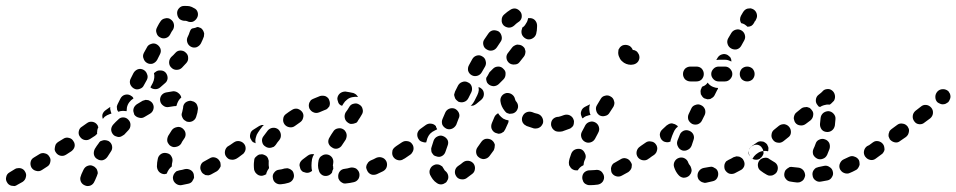

<svg xmlns="http://www.w3.org/2000/svg" viewBox="-43 -589 3218 646"><path d="M41 -12Q39 -16 35 -19Q31 -22 26 -23Q21 -24 16 -23Q11 -23 7 -20L-11 -9Q-20 -4 -22 6Q-25 16 -19 25Q-17 29 -13 32Q-9 35 -4 36Q1 37 6 37Q11 36 15 33L33 23Q42 17 44 7Q47 -3 41 -12ZM286 -6Q286 -11 284 -16Q283 -21 279 -24Q276 -28 271 -30Q262 -35 252 -31Q243 -28 238 -18Q234 -10 231 -3Q230 1 229 3Q225 12 229 22Q233 31 243 35Q252 39 262 35Q271 31 275 21Q276 20 277 17Q280 10 283 3Q285 -2 286 -6ZM606 17Q609 13 610 8Q610 3 609 -2Q607 -12 598 -17Q589 -22 579 -20Q569 -17 561 -16Q556 -15 551 -13Q547 -10 544 -6Q541 -2 540 2Q538 7 539 12Q540 22 549 29Q557 35 567 34Q579 32 591 29Q596 28 600 25Q604 22 606 17ZM699 -28Q700 -33 699 -38Q699 -43 696 -47Q691 -56 681 -59Q671 -62 662 -56Q653 -51 644 -46Q635 -42 632 -32Q629 -22 634 -13Q636 -8 640 -5Q644 -2 648 0Q653 1 658 1Q663 0 667 -2Q677 -7 687 -13Q691 -16 694 -20Q697 -24 699 -28ZM485 -28Q485 -29 485 -30Q485 -42 488 -55Q490 -65 499 -71Q507 -76 517 -74Q522 -73 526 -71Q531 -68 533 -64Q536 -59 537 -55Q538 -50 537 -45Q535 -37 535 -30Q535 -30 535 -29Q535 -29 535 -29Q535 -29 535 -29Q530 -25 526 -20Q521 -13 518 -5Q517 -4 515 -4Q513 -4 511 -3Q501 -3 493 -10Q486 -17 485 -28ZM123 -62Q118 -71 108 -73Q98 -76 89 -70L71 -59Q62 -54 60 -44Q58 -34 63 -25Q69 -16 79 -14Q89 -11 98 -17L115 -28Q124 -33 126 -43Q129 -54 123 -62ZM323 -114Q319 -116 314 -117Q309 -118 304 -117Q300 -116 295 -114Q291 -111 289 -107Q282 -98 276 -88Q274 -84 273 -79Q272 -74 273 -69Q274 -64 277 -60Q280 -56 284 -54Q293 -48 303 -50Q313 -53 319 -62Q324 -70 330 -79Q336 -87 334 -98Q332 -108 323 -114ZM760 -91Q758 -95 753 -98Q749 -101 744 -102Q739 -102 735 -101Q730 -100 726 -97H724Q716 -91 714 -81Q712 -70 718 -62Q721 -58 725 -55Q730 -52 734 -52Q739 -51 744 -52Q749 -53 753 -56L754 -57Q763 -62 765 -73Q766 -83 760 -91ZM208 -96Q209 -100 208 -105Q207 -110 204 -114Q199 -123 189 -125Q179 -128 170 -122L152 -111Q148 -108 145 -104Q143 -100 142 -95Q141 -90 141 -85Q142 -80 145 -76Q151 -67 161 -65Q171 -63 180 -69L197 -80Q201 -83 204 -87Q207 -91 208 -96ZM520 -113Q521 -109 524 -105Q527 -100 531 -98Q540 -92 550 -95Q560 -97 566 -105Q569 -112 577 -123Q580 -127 581 -132Q582 -137 581 -142Q580 -147 577 -151Q574 -155 570 -158Q561 -164 551 -161Q541 -159 535 -151Q528 -139 523 -132Q521 -128 520 -123Q519 -118 520 -113ZM278 -133 261 -122Q252 -116 242 -118Q232 -120 226 -129Q220 -137 222 -147Q224 -158 233 -163L250 -175Q258 -181 269 -179Q279 -177 285 -168Q286 -167 286 -165Q287 -163 288 -161Q284 -154 284 -146Q283 -143 284 -139Q282 -137 281 -136Q279 -135 278 -133ZM389 -186Q382 -194 371 -194Q361 -194 354 -186Q346 -179 338 -170Q331 -162 331 -152Q332 -142 339 -135Q343 -131 348 -130Q353 -128 357 -128Q362 -128 367 -131Q371 -133 375 -136Q382 -144 389 -151Q396 -158 396 -169Q396 -179 389 -186ZM571 -193Q573 -188 577 -185Q581 -182 585 -180Q595 -177 604 -181Q614 -186 617 -196Q622 -210 623 -223Q623 -228 621 -233Q620 -237 617 -241Q613 -245 609 -247Q604 -249 599 -250Q589 -250 581 -244Q573 -237 573 -226Q572 -220 570 -212Q568 -207 568 -202Q569 -197 571 -193ZM312 -218 326 -228 328 -229Q327 -221 330 -213Q331 -210 332 -207Q329 -206 326 -205Q317 -202 309 -196Q306 -193 303 -189Q300 -197 302 -205Q305 -213 312 -218ZM471 -240Q469 -244 465 -247Q461 -250 456 -252Q451 -253 447 -253Q442 -252 437 -250Q427 -244 417 -238Q413 -235 410 -231Q407 -227 406 -222Q405 -217 406 -213Q407 -208 409 -203Q415 -195 425 -193Q435 -190 444 -196Q452 -201 461 -206Q470 -211 473 -221Q476 -231 471 -240ZM353 -216Q352 -218 351 -220Q350 -225 350 -230Q351 -235 353 -239L362 -257Q367 -267 377 -270Q387 -273 396 -268Q399 -266 402 -264Q405 -261 406 -258Q406 -257 405 -257Q397 -252 392 -245Q386 -237 384 -227Q383 -221 383 -215Q377 -216 371 -216Q363 -216 355 -213Q354 -215 353 -216ZM507 -233Q498 -239 496 -249Q494 -259 500 -268Q506 -276 516 -278Q528 -280 540 -282Q550 -282 557 -276Q565 -270 567 -261Q567 -261 566 -260Q559 -254 555 -245Q552 -239 551 -233Q549 -233 548 -232Q546 -232 544 -232Q535 -231 525 -229Q515 -227 507 -233ZM408 -291Q417 -286 427 -290Q437 -293 441 -302L451 -320Q456 -330 452 -339Q449 -349 440 -354Q431 -359 421 -356Q411 -352 406 -343L397 -325Q392 -316 395 -306Q399 -296 408 -291ZM515 -344Q521 -336 521 -326Q520 -315 512 -309Q504 -302 496 -295Q489 -289 480 -289Q470 -289 463 -295L471 -310Q475 -318 476 -327Q477 -335 475 -343Q477 -345 479 -346Q487 -353 497 -352Q508 -352 515 -344ZM582 -412Q575 -419 564 -419Q554 -419 547 -411Q541 -404 533 -397Q526 -389 526 -379Q526 -368 534 -361Q541 -354 551 -354Q562 -354 569 -361Q577 -369 584 -377Q591 -385 590 -395Q590 -405 582 -412ZM452 -377Q461 -372 471 -375Q481 -379 486 -388L495 -406Q500 -415 497 -425Q493 -435 484 -440Q475 -445 465 -441Q455 -438 451 -429L441 -411Q436 -401 440 -392Q443 -382 452 -377ZM641 -485Q639 -489 635 -493Q631 -496 626 -497Q625 -498 623 -498Q622 -498 620 -498Q617 -496 612 -495Q608 -494 603 -493Q600 -491 598 -488Q596 -484 595 -481Q593 -474 589 -466Q584 -457 587 -447Q590 -437 599 -432Q608 -427 618 -430Q628 -434 633 -443Q639 -455 643 -466Q644 -471 644 -476Q643 -481 641 -485ZM488 -502 485 -496Q480 -487 484 -477Q487 -467 496 -463Q505 -458 515 -461Q525 -464 530 -474L532 -478Q535 -484 539 -489Q544 -498 542 -508Q540 -518 531 -524Q523 -530 512 -527Q502 -525 497 -517Q492 -510 488 -502ZM576 -569Q566 -569 559 -561Q552 -553 553 -543Q554 -532 561 -525Q569 -519 579 -519Q580 -519 582 -519Q584 -519 586 -518Q596 -513 606 -516Q615 -520 620 -529Q625 -538 622 -548Q619 -558 609 -562Q603 -566 595 -568Q589 -569 582 -569Q579 -569 576 -569Z M945 -5Q944 -10 941 -14Q938 -17 933 -20Q929 -22 924 -23Q919 -23 914 -22Q905 -19 896 -18Q886 -17 880 -9Q873 -1 875 9Q876 20 884 26Q892 32 902 31Q915 30 928 26Q938 23 943 14Q948 5 945 -5ZM1166 -6Q1165 -11 1162 -15Q1159 -19 1155 -22Q1151 -24 1146 -25Q1141 -26 1136 -25Q1126 -22 1117 -21Q1106 -20 1100 -12Q1094 -4 1095 7Q1095 12 1098 16Q1100 20 1104 23Q1108 26 1113 28Q1118 29 1123 28Q1134 27 1147 24Q1157 22 1163 13Q1168 4 1166 -6ZM1030 -15Q1027 -23 1027 -32Q1027 -40 1029 -50Q1030 -54 1033 -59Q1036 -63 1040 -65Q1044 -68 1049 -69Q1054 -70 1059 -69Q1069 -67 1075 -58Q1080 -49 1078 -39Q1077 -35 1077 -32Q1077 -30 1078 -29Q1078 -27 1078 -25Q1079 -22 1078 -20Q1075 -15 1074 -8Q1074 -8 1073 -7Q1071 -4 1068 -2Q1064 1 1060 2Q1050 5 1041 0Q1032 -6 1030 -15ZM823 -2Q819 -5 816 -9Q813 -14 812 -18Q811 -26 811 -34Q811 -41 812 -47Q812 -52 814 -57Q817 -61 821 -64Q824 -67 829 -69Q834 -70 839 -70Q844 -69 848 -67Q853 -65 856 -61Q859 -57 860 -52Q862 -48 861 -43Q861 -38 861 -34Q861 -30 862 -27Q862 -26 862 -25Q862 -24 862 -23Q862 -23 862 -23Q856 -15 853 -6Q853 -5 853 -3Q850 -1 847 0Q844 1 841 2Q836 3 832 2Q827 1 823 -2ZM1257 -46Q1252 -56 1242 -59Q1233 -62 1223 -58Q1214 -53 1204 -49Q1200 -47 1196 -43Q1193 -39 1191 -35Q1189 -30 1189 -25Q1190 -20 1192 -16Q1196 -6 1206 -2Q1215 1 1225 -3Q1235 -8 1246 -13Q1255 -18 1258 -27Q1261 -37 1257 -46ZM1003 -70Q997 -69 992 -65Q984 -59 976 -53Q972 -50 969 -46Q966 -42 965 -37Q964 -32 966 -27Q967 -22 969 -18Q972 -14 976 -11Q981 -9 986 -8Q990 -7 995 -8Q1000 -9 1004 -12Q1005 -13 1007 -14Q1005 -22 1005 -32Q1005 -42 1007 -54Q1009 -63 1014 -70Q1008 -71 1003 -70ZM1330 -73Q1330 -78 1329 -82Q1328 -87 1326 -91Q1320 -100 1309 -102Q1299 -103 1291 -98L1287 -95Q1283 -92 1280 -88Q1277 -84 1277 -79Q1276 -74 1277 -69Q1278 -64 1281 -60Q1287 -52 1297 -50Q1307 -48 1315 -54L1319 -56Q1323 -59 1326 -64Q1329 -68 1330 -73ZM760 -60 772 -69Q777 -72 779 -76Q782 -80 783 -85Q784 -90 783 -95Q782 -100 779 -104Q773 -112 763 -114Q753 -116 744 -110L731 -101L726 -98Q717 -92 715 -81Q714 -71 719 -63Q725 -54 736 -52Q746 -51 754 -56ZM1074 -93Q1082 -87 1092 -89Q1103 -92 1108 -101Q1113 -109 1120 -119Q1122 -123 1123 -128Q1124 -133 1123 -138Q1122 -143 1119 -147Q1117 -151 1112 -154Q1104 -159 1094 -157Q1083 -155 1078 -146Q1071 -136 1066 -127Q1060 -118 1062 -108Q1065 -98 1074 -93ZM850 -96Q854 -93 859 -92Q864 -91 869 -92Q873 -93 878 -95Q882 -98 885 -102Q890 -110 897 -118Q903 -126 902 -136Q901 -146 894 -153Q886 -160 875 -159Q865 -158 858 -150Q850 -140 843 -130Q837 -122 839 -112Q841 -101 850 -96ZM836 -168Q833 -167 829 -165L810 -153Q801 -148 799 -138Q796 -127 802 -119Q804 -114 808 -111Q812 -109 817 -107Q817 -107 817 -108Q815 -117 818 -127Q820 -136 825 -143Q832 -154 841 -165Q843 -166 845 -168Q840 -169 836 -168ZM914 -171Q920 -163 930 -161Q941 -159 949 -165Q957 -171 966 -177Q975 -183 977 -193Q980 -203 974 -212Q968 -220 958 -223Q948 -225 939 -219Q929 -213 920 -206Q911 -200 910 -190Q908 -180 914 -171ZM1128 -176Q1132 -173 1137 -172Q1142 -172 1147 -173Q1151 -174 1156 -176Q1160 -179 1162 -184Q1169 -194 1174 -203Q1180 -212 1177 -222Q1175 -232 1166 -237Q1157 -243 1147 -240Q1137 -238 1132 -229Q1127 -220 1120 -211Q1115 -202 1117 -192Q1119 -182 1128 -176ZM998 -244Q996 -239 996 -234Q996 -229 998 -224Q1000 -220 1004 -216Q1007 -213 1012 -211Q1016 -209 1021 -209Q1026 -209 1031 -211Q1041 -215 1050 -219Q1055 -220 1059 -224Q1062 -227 1065 -231Q1067 -236 1067 -241Q1067 -246 1065 -251Q1064 -255 1061 -259Q1057 -263 1053 -265Q1048 -267 1043 -267Q1038 -267 1034 -266Q1023 -262 1012 -257Q1007 -255 1003 -252Q1000 -248 998 -244ZM1142 -262Q1152 -264 1161 -263Q1161 -263 1162 -263Q1159 -267 1155 -271Q1151 -274 1146 -276Q1133 -279 1119 -281Q1109 -281 1101 -275Q1093 -268 1092 -258Q1092 -253 1094 -248Q1095 -243 1098 -239Q1100 -237 1103 -235Q1105 -234 1108 -233Q1110 -237 1113 -241Q1117 -248 1125 -254Q1132 -260 1142 -262Z M1436 31Q1441 32 1445 31Q1450 30 1454 27Q1459 25 1461 20Q1467 12 1465 2Q1463 -8 1455 -14Q1454 -15 1453 -16Q1452 -18 1450 -21Q1448 -25 1445 -29Q1441 -32 1437 -34Q1432 -36 1427 -36Q1422 -36 1418 -34Q1408 -30 1404 -20Q1400 -11 1404 -1Q1408 7 1413 14Q1419 22 1427 27Q1431 30 1436 31ZM1550 -39Q1543 -47 1533 -48Q1523 -49 1515 -43Q1507 -36 1499 -31Q1490 -25 1488 -15Q1486 -5 1492 4Q1497 12 1507 14Q1518 16 1526 11Q1536 4 1546 -4Q1554 -10 1555 -21Q1556 -31 1550 -39ZM1348 -85Q1349 -90 1348 -95Q1347 -100 1344 -104Q1338 -113 1328 -114Q1318 -116 1309 -110L1291 -98Q1287 -95 1284 -90Q1281 -86 1280 -81Q1280 -77 1281 -72Q1282 -67 1284 -63Q1290 -54 1301 -52Q1311 -51 1319 -56L1338 -69Q1342 -72 1344 -76Q1347 -80 1348 -85ZM1622 -102Q1621 -106 1618 -111Q1615 -115 1611 -118Q1603 -123 1592 -122Q1582 -120 1576 -111Q1570 -102 1564 -94Q1558 -86 1559 -76Q1560 -65 1569 -59Q1573 -56 1577 -55Q1582 -53 1587 -54Q1592 -55 1596 -57Q1601 -60 1604 -64Q1611 -73 1618 -83Q1620 -87 1621 -92Q1622 -97 1622 -102ZM1410 -75Q1413 -71 1416 -67Q1420 -64 1425 -63Q1435 -59 1444 -64Q1453 -69 1456 -79Q1459 -88 1463 -99Q1467 -109 1463 -118Q1458 -127 1448 -131Q1439 -135 1429 -130Q1420 -126 1416 -116Q1412 -104 1409 -94Q1407 -89 1408 -84Q1408 -79 1410 -75ZM1420 -150Q1424 -152 1428 -154Q1428 -154 1428 -154Q1428 -154 1428 -154Q1426 -158 1424 -162Q1424 -163 1424 -164Q1418 -172 1407 -173Q1397 -174 1389 -168L1371 -155Q1363 -149 1361 -139Q1360 -128 1366 -120Q1370 -114 1377 -112Q1384 -109 1391 -110Q1393 -117 1395 -124Q1398 -132 1404 -139Q1411 -146 1420 -150ZM1668 -184Q1659 -185 1650 -190Q1643 -195 1637 -202Q1635 -205 1633 -208Q1629 -206 1625 -202Q1622 -199 1620 -194Q1616 -184 1612 -175Q1608 -165 1611 -156Q1615 -146 1624 -142Q1629 -140 1634 -139Q1639 -139 1644 -141Q1648 -143 1652 -146Q1655 -150 1657 -154Q1662 -165 1667 -176Q1667 -178 1668 -180Q1668 -182 1668 -184ZM1866 -171Q1866 -176 1864 -180Q1862 -185 1859 -189Q1855 -192 1851 -194Q1846 -196 1841 -196H1836Q1826 -196 1818 -189Q1811 -182 1811 -171Q1811 -166 1813 -162Q1815 -157 1818 -154Q1822 -150 1826 -148Q1831 -146 1836 -146H1841Q1851 -146 1859 -153Q1866 -160 1866 -171ZM1459 -156Q1468 -152 1478 -156Q1487 -160 1492 -169L1500 -190Q1505 -199 1501 -209Q1497 -218 1488 -223Q1478 -227 1468 -223Q1459 -219 1455 -210L1446 -189Q1442 -180 1445 -170Q1449 -161 1459 -156ZM1772 -160Q1776 -162 1779 -166Q1782 -170 1784 -175Q1786 -185 1781 -194Q1776 -203 1766 -206Q1756 -208 1747 -212Q1737 -215 1728 -211Q1719 -207 1715 -197Q1713 -193 1713 -188Q1713 -183 1715 -178Q1717 -174 1721 -170Q1725 -167 1729 -165Q1741 -161 1753 -157Q1758 -156 1763 -157Q1767 -157 1772 -160ZM1671 -206Q1676 -206 1681 -207Q1686 -208 1690 -211Q1698 -217 1700 -228Q1701 -238 1695 -246Q1692 -249 1691 -252Q1690 -254 1690 -255Q1688 -265 1680 -271Q1672 -277 1661 -276Q1651 -274 1645 -266Q1639 -257 1641 -247Q1643 -231 1655 -216Q1658 -212 1662 -209Q1667 -207 1671 -206ZM1576 -253 1559 -239Q1555 -236 1550 -234Q1546 -233 1540 -233Q1541 -234 1542 -234Q1549 -241 1553 -249L1563 -269Q1567 -277 1568 -286Q1568 -291 1567 -296Q1571 -295 1574 -293Q1577 -291 1579 -289Q1586 -281 1585 -270Q1584 -260 1576 -253ZM1487 -262Q1488 -257 1492 -253Q1495 -250 1499 -247Q1509 -243 1518 -246Q1528 -249 1533 -259L1543 -279Q1547 -288 1544 -298Q1541 -308 1531 -312Q1522 -317 1512 -313Q1503 -310 1498 -301L1488 -281Q1486 -276 1485 -271Q1485 -267 1487 -262ZM1651 -357Q1644 -365 1634 -365Q1623 -365 1616 -358Q1610 -352 1604 -346L1598 -335Q1596 -331 1593 -327Q1592 -322 1594 -316Q1595 -311 1599 -307Q1606 -300 1617 -299Q1627 -299 1635 -306Q1643 -314 1651 -322Q1658 -329 1658 -340Q1659 -350 1651 -357ZM1544 -336Q1553 -331 1563 -334Q1573 -337 1578 -346L1589 -365Q1594 -374 1591 -384Q1589 -394 1580 -399Q1571 -405 1561 -402Q1551 -399 1546 -390L1535 -370Q1530 -361 1532 -351Q1535 -341 1544 -336ZM1725 -417Q1724 -422 1722 -427Q1719 -431 1715 -434Q1711 -437 1706 -438Q1701 -439 1697 -439Q1692 -438 1687 -435Q1683 -433 1680 -429Q1674 -421 1667 -412Q1660 -404 1661 -394Q1662 -384 1670 -377Q1678 -371 1688 -372Q1699 -372 1705 -380Q1713 -390 1720 -399Q1723 -403 1724 -408Q1725 -412 1725 -417ZM1594 -423Q1603 -417 1613 -419Q1623 -421 1629 -430Q1635 -439 1641 -448Q1647 -456 1645 -466Q1643 -477 1635 -483Q1626 -488 1616 -487Q1606 -485 1600 -476Q1594 -467 1587 -457Q1581 -449 1583 -439Q1585 -428 1594 -423ZM1756 -522Q1748 -529 1737 -528Q1737 -528 1736 -528Q1735 -528 1734 -528Q1734 -526 1733 -524Q1731 -515 1725 -507Q1721 -500 1714 -496Q1714 -492 1712 -488Q1710 -477 1715 -469Q1721 -460 1731 -457Q1741 -455 1749 -460Q1758 -465 1761 -475Q1764 -487 1764 -499Q1764 -502 1764 -505Q1763 -515 1756 -522ZM1651 -504Q1658 -497 1669 -496Q1679 -496 1687 -503Q1694 -510 1700 -514Q1709 -519 1712 -529Q1714 -540 1709 -548Q1703 -557 1693 -560Q1683 -562 1674 -556Q1664 -550 1653 -540Q1645 -533 1645 -522Q1644 -512 1651 -504Z M1985 22Q1991 13 1989 3Q1988 -2 1985 -6Q1983 -10 1979 -13Q1975 -16 1970 -17Q1965 -18 1960 -17Q1951 -16 1943 -16Q1942 -16 1941 -16Q1931 -16 1923 -9Q1916 -2 1916 9Q1916 14 1918 18Q1919 23 1923 27Q1926 30 1931 32Q1935 34 1940 34Q1942 34 1943 34Q1955 34 1969 32Q1979 30 1985 22ZM2082 -25Q2083 -30 2083 -35Q2082 -40 2079 -44Q2074 -53 2064 -56Q2054 -59 2045 -53Q2035 -47 2026 -42Q2021 -40 2018 -36Q2015 -32 2014 -28Q2012 -23 2013 -18Q2013 -13 2015 -8Q2020 1 2030 4Q2040 7 2049 2Q2060 -4 2071 -10Q2075 -13 2078 -17Q2081 -21 2082 -25ZM1877 -25Q1874 -29 1872 -33Q1871 -38 1871 -43Q1872 -54 1879 -72Q1883 -82 1892 -86Q1902 -90 1912 -87Q1921 -83 1925 -73Q1930 -64 1926 -54Q1923 -48 1922 -44Q1921 -40 1921 -39Q1921 -37 1921 -36Q1920 -35 1920 -33Q1913 -30 1908 -25Q1904 -21 1901 -16Q1899 -16 1897 -16Q1896 -16 1894 -16Q1889 -16 1884 -19Q1880 -21 1877 -25ZM2152 -73Q2152 -78 2151 -82Q2150 -87 2147 -91Q2142 -100 2131 -102Q2121 -103 2113 -97L2109 -95Q2101 -89 2099 -79Q2097 -69 2103 -60Q2109 -52 2119 -50Q2130 -48 2138 -54L2141 -57Q2145 -59 2148 -64Q2151 -68 2152 -73ZM1923 -161 1915 -146Q1910 -137 1913 -127Q1916 -117 1925 -112Q1934 -107 1944 -110Q1954 -113 1959 -122L1967 -137L1970 -143Q1975 -152 1972 -162Q1969 -172 1960 -177Q1951 -182 1941 -179Q1931 -176 1926 -167ZM1886 -167Q1888 -172 1888 -177Q1889 -182 1887 -186Q1884 -196 1874 -201Q1865 -205 1855 -202Q1845 -198 1833 -195Q1829 -193 1825 -190Q1821 -187 1819 -183Q1817 -178 1816 -173Q1816 -168 1817 -163Q1819 -159 1822 -155Q1825 -151 1829 -149Q1834 -147 1839 -146Q1844 -146 1849 -147Q1860 -151 1871 -155Q1876 -156 1880 -160Q1884 -163 1886 -167ZM1926 -230Q1934 -234 1942 -238Q1941 -234 1940 -230Q1939 -221 1941 -211Q1942 -206 1944 -202Q1939 -202 1935 -200Q1925 -198 1918 -191Q1918 -191 1917 -191Q1916 -192 1915 -194Q1914 -195 1914 -197Q1909 -206 1913 -216Q1916 -225 1926 -230ZM1974 -201Q1983 -196 1993 -199Q2003 -201 2008 -210L2021 -230Q2023 -234 2024 -239Q2025 -244 2023 -249Q2022 -254 2019 -258Q2016 -262 2012 -264Q2003 -270 1993 -267Q1983 -265 1978 -256L1966 -236Q1960 -227 1963 -217Q1965 -207 1974 -201ZM2098 -417Q2102 -414 2104 -410Q2107 -406 2108 -401Q2110 -391 2104 -382Q2098 -374 2088 -372Q2084 -371 2080 -371Q2072 -371 2064 -374Q2056 -377 2050 -383Q2044 -388 2041 -396Q2037 -403 2037 -412Q2037 -417 2038 -422Q2040 -426 2043 -430Q2047 -434 2051 -436Q2056 -438 2061 -438Q2069 -438 2076 -434Q2083 -429 2086 -421Q2089 -421 2092 -420Q2095 -419 2098 -417Z M2373 -9Q2372 -14 2369 -18Q2366 -22 2361 -24Q2357 -27 2352 -28Q2347 -28 2342 -27Q2333 -25 2325 -24Q2315 -22 2309 -14Q2303 -6 2304 5Q2305 10 2307 14Q2310 18 2314 21Q2318 24 2323 25Q2328 27 2332 26Q2343 24 2354 21Q2365 19 2370 10Q2375 1 2373 -9ZM2240 0Q2230 -11 2225 -27Q2222 -37 2227 -46Q2232 -55 2242 -58Q2252 -61 2261 -56Q2270 -51 2273 -41Q2275 -36 2278 -33Q2281 -29 2282 -25Q2284 -20 2284 -15Q2284 -15 2284 -14Q2284 -14 2284 -14Q2283 -12 2283 -10Q2282 -8 2282 -7Q2281 -4 2279 -2Q2278 0 2276 2Q2268 9 2257 9Q2247 8 2240 0ZM2459 -49Q2457 -54 2453 -57Q2449 -60 2444 -62Q2439 -63 2435 -63Q2430 -62 2425 -60Q2417 -55 2408 -51Q2404 -49 2400 -46Q2397 -42 2395 -37Q2394 -33 2394 -28Q2394 -23 2396 -18Q2401 -9 2410 -5Q2420 -2 2429 -6Q2439 -11 2448 -16Q2457 -20 2461 -30Q2464 -40 2459 -49ZM2526 -73Q2526 -78 2525 -82Q2524 -87 2521 -91Q2516 -100 2505 -102Q2495 -103 2487 -97H2486Q2482 -94 2480 -90Q2477 -86 2476 -81Q2475 -76 2476 -71Q2477 -67 2480 -63Q2486 -54 2496 -52Q2507 -50 2515 -56V-57Q2519 -59 2522 -64Q2525 -68 2526 -73ZM2168 -85Q2169 -90 2168 -94Q2167 -99 2164 -103Q2158 -112 2147 -113Q2137 -115 2129 -109Q2121 -103 2113 -98Q2104 -92 2102 -81Q2101 -71 2106 -63Q2112 -54 2123 -52Q2133 -51 2141 -56Q2150 -63 2158 -68Q2162 -71 2165 -76Q2167 -80 2168 -85ZM2252 -83Q2262 -80 2271 -85Q2280 -89 2284 -99Q2287 -107 2290 -117Q2294 -127 2290 -136Q2286 -145 2276 -149Q2266 -153 2257 -149Q2247 -144 2244 -135Q2240 -124 2236 -115Q2233 -105 2238 -96Q2242 -87 2252 -83ZM2238 -163Q2237 -164 2237 -164Q2236 -165 2236 -166Q2232 -169 2228 -171Q2223 -173 2218 -174Q2213 -174 2208 -172Q2204 -170 2200 -167Q2193 -160 2186 -154Q2178 -147 2177 -137Q2177 -127 2183 -119Q2189 -112 2197 -111Q2205 -109 2213 -113Q2213 -118 2215 -122Q2218 -132 2223 -143Q2226 -151 2232 -158Q2235 -161 2238 -163ZM2286 -172Q2295 -168 2305 -171Q2315 -175 2319 -184L2328 -202Q2332 -211 2329 -221Q2325 -231 2316 -235Q2307 -240 2297 -236Q2287 -233 2283 -224L2274 -205Q2270 -196 2273 -186Q2277 -177 2286 -172ZM2315 -272Q2317 -268 2320 -264Q2323 -260 2327 -258Q2332 -256 2337 -255Q2342 -255 2347 -256Q2351 -258 2355 -261Q2359 -264 2361 -268L2370 -286Q2371 -288 2372 -289Q2372 -291 2373 -293Q2365 -293 2358 -296Q2349 -299 2342 -306Q2340 -309 2338 -311Q2336 -309 2334 -306Q2328 -300 2319 -297L2317 -292Q2314 -287 2314 -282Q2314 -277 2315 -272ZM2325 -340Q2325 -350 2318 -358Q2311 -365 2300 -365H2280Q2270 -365 2262 -358Q2255 -350 2255 -340Q2255 -330 2262 -322Q2270 -315 2280 -315H2300Q2311 -315 2318 -322Q2325 -330 2325 -340ZM2421 -340Q2421 -350 2413 -358Q2406 -365 2396 -365H2375Q2365 -365 2358 -358Q2350 -350 2350 -340Q2350 -330 2358 -322Q2365 -315 2375 -315H2396Q2406 -315 2413 -322Q2421 -330 2421 -340ZM2496 -340Q2496 -350 2489 -358Q2481 -365 2471 -365Q2461 -365 2453 -358Q2446 -350 2446 -340Q2446 -330 2453 -322Q2461 -315 2471 -315Q2481 -315 2489 -322Q2496 -330 2496 -340ZM2405 -404Q2411 -400 2415 -395Q2418 -389 2418 -382Q2416 -383 2413 -384Q2405 -388 2396 -388H2375Q2371 -388 2367 -387L2371 -394Q2376 -403 2386 -406Q2396 -409 2405 -404ZM2417 -426Q2426 -421 2436 -423Q2446 -426 2451 -435L2461 -453Q2466 -462 2463 -472Q2460 -482 2451 -487Q2442 -492 2432 -489Q2422 -486 2417 -477L2407 -460Q2402 -451 2405 -441Q2408 -431 2417 -426ZM2450 -536 2457 -548Q2460 -553 2464 -556Q2468 -559 2472 -560Q2477 -561 2482 -561Q2487 -560 2491 -558Q2500 -553 2503 -543Q2506 -533 2501 -524L2498 -518Q2498 -518 2498 -518Q2498 -518 2497 -518L2494 -512Q2491 -506 2485 -502Q2479 -499 2472 -499Q2468 -503 2462 -507Q2457 -510 2451 -511Q2447 -517 2447 -524Q2447 -530 2450 -536Z M2657 19Q2661 16 2663 11Q2665 7 2666 2Q2666 -8 2660 -16Q2653 -24 2643 -25Q2633 -26 2624 -27Q2619 -28 2614 -27Q2610 -25 2606 -22Q2602 -19 2599 -15Q2597 -11 2596 -6Q2594 5 2601 13Q2607 21 2617 22Q2628 24 2639 25Q2644 25 2648 24Q2653 22 2657 19ZM2759 -12Q2757 -22 2748 -27Q2740 -33 2730 -31Q2720 -29 2711 -27Q2707 -26 2702 -24Q2698 -21 2695 -17Q2692 -13 2691 -8Q2690 -3 2691 1Q2692 12 2701 18Q2709 24 2719 22Q2730 20 2741 18Q2751 16 2756 7Q2762 -2 2759 -12ZM2556 1Q2561 -1 2565 -4Q2569 -7 2571 -11Q2576 -21 2573 -31Q2570 -40 2560 -45Q2553 -49 2547 -53Q2539 -60 2529 -58Q2519 -57 2512 -49Q2506 -41 2507 -31Q2508 -20 2517 -14Q2526 -7 2537 -1Q2542 2 2547 2Q2552 2 2556 1ZM2848 -31Q2850 -35 2849 -40Q2849 -45 2847 -50Q2842 -59 2832 -62Q2823 -66 2813 -61Q2805 -57 2796 -53Q2787 -49 2783 -39Q2779 -30 2783 -20Q2785 -16 2789 -12Q2792 -9 2797 -7Q2802 -5 2807 -5Q2812 -5 2816 -7Q2826 -11 2835 -16Q2840 -18 2843 -22Q2846 -26 2848 -31ZM2909 -92Q2906 -96 2902 -98Q2898 -101 2893 -102Q2888 -102 2883 -101Q2879 -100 2874 -97Q2866 -91 2864 -81Q2862 -71 2868 -62Q2871 -58 2876 -56Q2880 -53 2885 -52Q2890 -51 2894 -52Q2899 -54 2903 -56L2904 -57Q2912 -63 2914 -73Q2915 -83 2909 -92ZM2707 -55Q2716 -51 2726 -55Q2735 -58 2740 -68Q2744 -78 2748 -88Q2751 -98 2747 -108Q2742 -117 2733 -120Q2723 -124 2713 -119Q2704 -115 2701 -105Q2698 -96 2694 -88Q2690 -79 2693 -69Q2697 -60 2707 -55ZM2476 -81Q2477 -86 2480 -91Q2483 -95 2487 -98Q2493 -102 2503 -109Q2507 -112 2511 -113Q2516 -114 2521 -113Q2526 -113 2530 -110Q2535 -107 2538 -103Q2540 -99 2542 -94Q2543 -90 2542 -85Q2542 -84 2542 -82Q2541 -81 2541 -80Q2534 -82 2526 -81Q2516 -80 2508 -75Q2500 -70 2494 -63Q2492 -59 2489 -55Q2487 -56 2484 -58Q2482 -60 2480 -63Q2478 -67 2477 -72Q2476 -77 2476 -81ZM2613 -161Q2607 -169 2597 -171Q2586 -172 2578 -166L2562 -153Q2554 -147 2553 -137Q2551 -127 2558 -118Q2564 -110 2574 -109Q2584 -107 2593 -114L2608 -126Q2617 -132 2618 -142Q2619 -153 2613 -161ZM2738 -145Q2748 -144 2756 -150Q2764 -156 2766 -167Q2767 -177 2768 -188Q2769 -198 2762 -206Q2755 -214 2745 -215Q2735 -215 2727 -209Q2719 -202 2718 -192Q2717 -182 2716 -173Q2715 -163 2721 -154Q2727 -146 2738 -145ZM2688 -219Q2685 -223 2681 -226Q2676 -228 2672 -229Q2667 -229 2662 -228Q2657 -227 2653 -224L2637 -211Q2633 -208 2631 -204Q2629 -200 2628 -195Q2627 -190 2629 -185Q2630 -180 2633 -176Q2639 -168 2650 -167Q2660 -166 2668 -172L2684 -184Q2692 -191 2693 -201Q2695 -211 2688 -219ZM2711 -270Q2717 -275 2721 -278Q2722 -280 2723 -280Q2729 -288 2738 -289Q2748 -291 2756 -285Q2764 -279 2766 -269Q2768 -259 2763 -250Q2761 -248 2758 -245Q2756 -243 2754 -241Q2752 -239 2749 -237Q2748 -237 2747 -237Q2738 -238 2729 -235Q2722 -233 2716 -229Q2713 -230 2711 -231Q2709 -233 2708 -235Q2701 -243 2702 -253Q2703 -264 2711 -270Z M2933 -85Q2933 -90 2932 -95Q2931 -100 2928 -104Q2922 -112 2912 -114Q2902 -116 2894 -110L2875 -96Q2866 -90 2864 -80Q2863 -70 2869 -61Q2875 -53 2885 -51Q2895 -49 2903 -55L2922 -69Q2927 -72 2929 -76Q2932 -80 2933 -85ZM3015 -145Q3016 -150 3015 -155Q3013 -159 3011 -163Q3004 -172 2994 -173Q2984 -175 2976 -169L2957 -155Q2953 -152 2950 -148Q2948 -143 2947 -139Q2946 -134 2947 -129Q2949 -124 2951 -120Q2958 -112 2968 -110Q2978 -108 2986 -115L3005 -128Q3009 -131 3012 -136Q3014 -140 3015 -145ZM3090 -227Q3083 -235 3073 -236Q3063 -237 3055 -230Q3046 -223 3037 -216Q3029 -209 3028 -199Q3027 -189 3033 -181Q3039 -172 3050 -171Q3060 -170 3068 -177Q3078 -184 3087 -191Q3095 -198 3096 -208Q3097 -219 3090 -227ZM3155 -264Q3155 -269 3153 -274Q3151 -278 3148 -282Q3140 -289 3130 -289Q3119 -289 3112 -282L3111 -281Q3104 -273 3104 -263Q3104 -252 3111 -245Q3115 -242 3120 -240Q3124 -238 3129 -238Q3134 -238 3139 -240Q3143 -242 3147 -245L3148 -246Q3151 -250 3153 -255Q3155 -259 3155 -264Z"/></svg>

Font: FRB American Cursive Guidelines Dashed Black
Style: Bold Italic
Weight: 900
Italic angle: -25°
Version: Version 2.0;Modular Font Editor K font №1